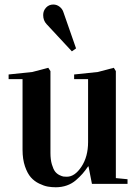

<svg xmlns="http://www.w3.org/2000/svg" viewBox="-20 -792 598 827"><path d="M376 0 361.3 -75.2H359.4Q346.7 -56.6 335.4 -43.7Q324.2 -30.8 307.1 -15.9Q290 -1 267.8 6.8Q245.6 14.6 220.2 14.6Q202.6 14.6 186 11.7Q169.4 8.8 148.7 -1.2Q127.9 -11.2 113 -28.1Q98.1 -44.9 87.6 -75.4Q77.1 -106 77.1 -147V-451.2H17.1V-471.2L119.1 -481.9L188 -500L197.3 -485.8V-133.3Q197.3 -104.5 203.4 -84Q209.5 -63.5 217 -53.5Q224.6 -43.5 236.1 -37.8Q247.6 -32.2 253.9 -31.5Q260.3 -30.8 268.1 -30.8Q302.2 -30.8 330.8 -74Q359.4 -117.2 359.4 -180.2V-451.2H299.3V-471.2L401.4 -481.9L470.2 -500L479 -485.8V-24.9L529.3 -20V0ZM289.6 -570.8 180.7 -688Q166 -703.6 166 -727.1Q166 -746.1 178.5 -759.3Q190.9 -772.5 209.5 -772.5Q224.6 -772.5 236.8 -762.9Q249 -753.4 253.4 -738.8L307.6 -583.5Z"/></svg>

Font: VidalokaRegular
Style: Regular
Weight: 400
Designer: Cyreal (www.cyreal.org)
Foundry: Cyreal (www.cyreal.org)
Version: Version 1.000